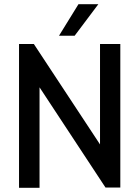

<svg xmlns="http://www.w3.org/2000/svg" viewBox="-20 -888 659 908"><path d="M70 0V-680H140L453 -205V-680H549V-1H479L167 -475V0ZM259 -719 351 -868H445L333 -719Z"/></svg>

Font: Teachers Medium
Style: Regular
Weight: 500
Designer: Alfredo Marco Pradil, Chank Diesel
Version: Version 1.001